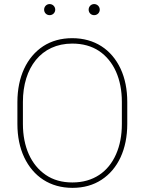

<svg xmlns="http://www.w3.org/2000/svg" viewBox="-20 -907 706 937"><path d="M601.1 -408.7C601.1 -470.7 590.3 -524.9 568.4 -571.8C524.4 -665.5 441.9 -720.7 332.5 -720.7C278.3 -720.7 231 -707.5 190.9 -681.6C110.8 -628.9 64.9 -532.2 64.9 -408.7V-302.2C64.9 -240.2 76.2 -186 98.1 -139.2C142.6 -45.4 224.6 9.8 333.5 9.8C388.2 9.8 435.5 -3.4 475.6 -29.8C555.7 -82 601.1 -178.7 601.1 -302.2ZM574.7 -302.2C574.7 -246.6 565.4 -197.3 546.4 -154.3C508.8 -68.4 435.5 -16.6 333.5 -16.6C282.7 -16.6 239.3 -28.8 203.6 -53.2C131.3 -102.1 91.8 -190.9 91.8 -302.2V-409.7C91.8 -576.2 180.7 -694.3 332.5 -694.3C383.8 -694.3 427.2 -682.1 463.4 -658.2C535.6 -609.4 574.7 -521 574.7 -409.7ZM195.3 -859.9C195.3 -844.7 207 -833 222.2 -833C237.3 -833 249.5 -844.7 249.5 -859.9C249.5 -875 237.3 -887.2 222.2 -887.2C207 -887.2 195.3 -875 195.3 -859.9ZM412.6 -859.9C412.6 -844.7 424.3 -833 439.5 -833C454.6 -833 466.8 -844.7 466.8 -859.9C466.8 -875 454.6 -887.2 439.5 -887.2C424.3 -887.2 412.6 -875 412.6 -859.9Z"/></svg>

Font: Vazirmatn Thin
Style: Regular
Weight: 100
Designer: Saber Rastikerdar
Foundry: Saber Rastikerdar
Version: Version 33.003